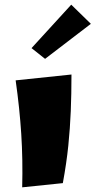

<svg xmlns="http://www.w3.org/2000/svg" viewBox="-20 -792 409 822"><path d="M249 -8 75 10Q78 -109 71 -218.5Q64 -328 47 -448L286 -473Q286 -390 283 -316.5Q280 -243 272.5 -169Q265 -95 249 -8ZM173 -540 115 -586 285 -772 369 -690Z"/></svg>

Font: Marhey Light
Style: Bold
Weight: 700
Version: Version 1.000